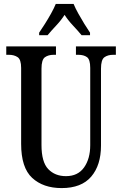

<svg xmlns="http://www.w3.org/2000/svg" viewBox="-20 -951 624 981"><path d="M295 10Q201 10 144.5 -42Q88 -94 88 -216V-604Q88 -647 70 -659Q52 -671 26 -671H12V-714H266V-671H254Q227 -671 209.5 -658.5Q192 -646 192 -600V-210Q192 -123 226.5 -87Q261 -51 317 -51Q378 -51 409.5 -95.5Q441 -140 441 -209V-604Q441 -647 424.5 -659Q408 -671 380 -671H368V-714H572V-671H558Q531 -671 513.5 -658.5Q496 -646 496 -600V-207Q496 -107 446 -48.5Q396 10 295 10ZM180 -784Q193 -803 209.5 -829Q226 -855 241 -882Q256 -909 265 -931H356Q365 -909 380 -882Q395 -855 411 -829Q427 -803 440 -784V-771H397Q378 -794 353 -820.5Q328 -847 310 -875Q292 -847 267.5 -821Q243 -795 223 -771H180Z"/></svg>

Font: Noto Serif ExtraCondensed Medium
Style: Regular
Weight: 500
Width: 2
Designer: Monotype Design Team
Foundry: Monotype Imaging Inc.
Version: Version 2.015